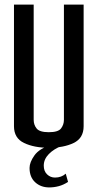

<svg xmlns="http://www.w3.org/2000/svg" viewBox="-20 -640 426 838"><path d="M193 5Q129 5 85 -16Q41 -37 41 -89V-620H127V-117Q127 -95 140 -79Q153 -63 193 -63Q234 -63 246.5 -79.5Q259 -96 259 -117V-620H345V-89Q345 -37 301.5 -16Q258 5 193 5ZM195 178Q158 178 133.5 155.5Q109 133 109 93Q109 68 130.5 38Q152 8 203 -7L249 -3Q215 10 193 32.5Q171 55 171 83Q171 107 185.5 121Q200 135 220 135Q248 135 267 118L277 154Q257 167 236.5 172.5Q216 178 195 178Z"/></svg>

Font: Smooch Sans SemiBold
Style: Bold
Weight: 600
Designer: Robert E. Leuschke
Foundry: Robert E. Leuschke
Version: Version 1.010; ttfautohint (v1.8.3)